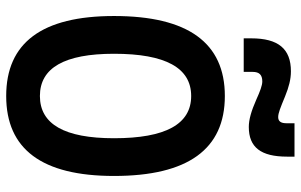

<svg xmlns="http://www.w3.org/2000/svg" viewBox="-197 -773 980 626"><g transform="rotate(90 293.0 -460.0)"><path d="M293 9.8C466.3 9.8 553.7 -106.4 553.7 -341.8C553.7 -583 466.3 -703.1 293 -703.1C119.6 -703.1 32.2 -583 32.2 -341.8C32.2 -106.4 119.6 9.8 293 9.8ZM293 -100.1C201.2 -100.1 155.3 -180.2 155.3 -341.8C155.3 -509.8 201.2 -593.3 293 -593.3C384.8 -593.3 430.7 -509.8 430.7 -341.8C430.7 -180.2 384.8 -100.1 293 -100.1ZM105 -764.6H214.4V-793.9C214.4 -815.4 224.1 -825.2 245.6 -825.2C258.3 -825.2 277.8 -817.9 304.7 -805.7C342.3 -789.1 370.1 -781.2 394 -781.2C460.4 -781.2 490.7 -820.8 490.7 -905.8V-930.2H381.8V-903.3C381.8 -885.3 375 -877 361.8 -877C348.6 -877 331.1 -884.3 294.4 -899.4C263.2 -912.1 238.3 -918.5 212.4 -918.5C139.2 -918.5 105 -877.4 105 -789.1Z"/></g></svg>

Font: Cascadia Code NF SemiBold
Style: Regular
Weight: 600
Monospace: yes
Designer: Aaron Bell
Foundry: Saja Typeworks
Version: Version 2404.023